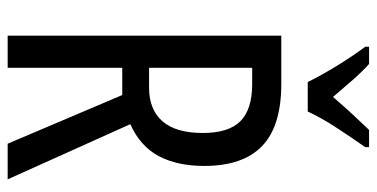

<svg xmlns="http://www.w3.org/2000/svg" viewBox="-261 -722 983 501"><g transform="rotate(90 230.5 -471.5)"><path d="M199 -714Q309 -714 361 -664Q413 -614 413 -513Q413 -443 387.5 -394.5Q362 -346 304 -320L448 0H355L228 -299H157V0H73V-714ZM200 -638H157V-369H209Q266 -369 296.5 -404Q327 -439 327 -509Q327 -577 296 -607.5Q265 -638 200 -638ZM194 -783Q178 -816 153 -857Q128 -898 102 -933V-943H147Q166 -926 188.5 -900.5Q211 -875 233 -849Q259 -879 276.5 -898Q294 -917 319 -943H364V-933Q342 -902 314.5 -860Q287 -818 271 -783Z"/></g></svg>

Font: Noto Sans Khmer UI ExtraCondensed
Style: Regular
Weight: 400
Width: 2
Designer: Danh Hong and the Monotype Design Team
Foundry: Monotype Imaging Inc.
Version: Version 2.002; ttfautohint (v1.8.4.7-5d5b)